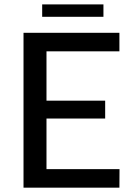

<svg xmlns="http://www.w3.org/2000/svg" viewBox="-20 -870 617 890"><path d="M533.5 0H89V-718H533.5V-632H195.5V-403.5H467.5V-320.5H195.5V-86H534ZM459.5 -792H175.5V-849.5H459.5Z"/></svg>

Font: Verano Sans Medium
Style: Regular
Weight: 500
Designer: Lukasz Dziedzic with Adam Twardoch and Botio Nikoltchev
Foundry: tyPoland Lukasz Dziedzic
Version: Version 3.001;December 28, 2019;FontCreator 12.0.0.2547 64-b